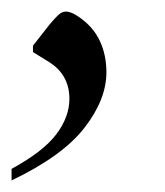

<svg xmlns="http://www.w3.org/2000/svg" viewBox="-23 -120 285 332"><path d="M-3 192V172Q52 142 74.5 112Q97 82 97 51Q97 10 63 -12L34 -30V-41L63 -78Q74 -91 79.5 -95.5Q85 -100 91 -100Q100 -100 113 -91Q138 -74 149.5 -49.5Q161 -25 161 5Q161 52 123 101Q85 150 -3 192Z"/></svg>

Font: Spectral SC Medium
Style: Italic
Weight: 500
Italic angle: -10°
Designer: Jean-Baptiste Levee
Foundry: Production Type
Version: Version 2.001